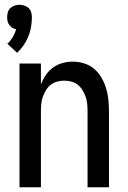

<svg xmlns="http://www.w3.org/2000/svg" viewBox="-20 -787 540 807"><path d="M62 0V-520H152V-432Q160 -453 172.5 -471.5Q185 -490 203 -503Q221 -516 242.5 -522Q264 -528 286 -528Q310 -528 334 -520.5Q358 -513 376 -497.5Q394 -482 406.5 -460.5Q419 -439 426 -416Q433 -393 435.5 -368.5Q438 -344 438 -320V0H348V-320Q348 -335 346.5 -350.5Q345 -366 340 -380Q335 -394 327 -407.5Q319 -421 307 -430.5Q295 -440 280 -444Q265 -448 250 -448Q235 -448 220 -444Q205 -440 193 -430.5Q181 -421 173 -407.5Q165 -394 160 -380Q155 -366 153.5 -350.5Q152 -335 152 -320V0ZM52 -565 11 -603Q24 -615 33.5 -631Q43 -647 48 -664Q40 -665 32 -670Q24 -675 19 -682Q14 -689 12 -697.5Q10 -706 10 -715Q10 -725 13 -735.5Q16 -746 23.5 -753Q31 -760 41.5 -763.5Q52 -767 62 -767Q72 -767 82.5 -763.5Q93 -760 100.5 -753Q108 -746 111 -735.5Q114 -725 114 -715Q114 -694 110.5 -673.5Q107 -653 99 -633.5Q91 -614 79 -596.5Q67 -579 52 -565Z"/></svg>

Font: Iosevka Term Medium
Style: Regular
Weight: 500
Monospace: yes
Designer: Belleve Invis
Foundry: Belleve Invis
Version: Version 26.3.1